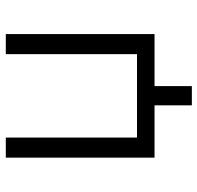

<svg xmlns="http://www.w3.org/2000/svg" viewBox="-30 -536 698 679"><g transform="rotate(-90 319.5 -197.0)"><path d="M538 -526H467V-62H172V-526H101V0H286V132H354V0H538Z"/></g></svg>

Font: Talent
Style: Regular
Weight: 400
Designer: Mike Powis
Version: Version 1.001;hotconv 1.0.109;makeotfexe 2.5.65596